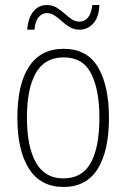

<svg xmlns="http://www.w3.org/2000/svg" viewBox="-20 -733 502 763"><path d="M413 -265Q413 -133 368 -61.5Q323 10 232 10Q142 10 95.5 -62Q49 -134 49 -266Q49 -398 95.5 -468.5Q142 -539 233 -539Q327 -539 370 -465Q413 -391 413 -265ZM87 -266Q87 -151 122.5 -87.5Q158 -24 232 -24Q306 -24 340.5 -85.5Q375 -147 375 -266Q375 -375 342.5 -440Q310 -505 233 -505Q158 -505 122.5 -443Q87 -381 87 -266ZM88 -615Q92 -663 113 -688Q134 -713 166 -713Q188 -713 204.5 -703Q221 -693 235.5 -680Q250 -667 264.5 -657Q279 -647 296 -647Q316 -647 329.5 -663Q343 -679 347 -713H375Q373 -664 350.5 -639.5Q328 -615 296 -615Q275 -615 258 -625Q241 -635 226.5 -648Q212 -661 197.5 -671Q183 -681 166 -681Q148 -681 134 -665.5Q120 -650 117 -615Z"/></svg>

Font: Noto Sans Kannada Condensed ExtraLight
Style: Regular
Weight: 200
Width: 3
Designer: Jelle Bosma - Monotype Design Team
Foundry: Monotype Imaging Inc.
Version: Version 2.005; ttfautohint (v1.8.4.7-5d5b)